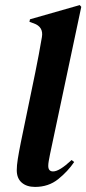

<svg xmlns="http://www.w3.org/2000/svg" viewBox="-20 -721 340 756"><path d="M118 15Q85 15 65.5 -2Q46 -19 46 -51Q46 -69 50 -94.5Q54 -120 62 -160L119 -436Q127 -474 132.5 -505Q138 -536 145 -575Q152 -615 113 -629L96 -635L98 -645L294 -701L300 -694L177 -114Q174 -99 172 -87.5Q170 -76 170 -68Q170 -46 189 -46Q214 -46 262 -91L272 -83Q247 -46 209 -15.5Q171 15 118 15Z"/></svg>

Font: DeepMind Serif Display
Style: Italic
Weight: 400
Italic angle: -12°
Designer: Frank Grießhammer / Modifications: Colophon Foundry
Foundry: Colophon Foundry
Version: Version 5.003; ttfautohint (v1.8.2)